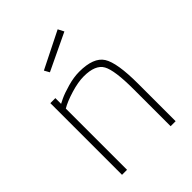

<svg xmlns="http://www.w3.org/2000/svg" viewBox="-210 -839 947 947"><g transform="rotate(-45 263.5 -366.0)"><path d="M79 0V-500H114V-460L138 -472Q163 -484 207 -496.5Q251 -509 289 -509Q389 -509 421 -458.5Q453 -408 453 -260V0H418V-258Q418 -390 394 -433.5Q370 -477 289 -477Q249 -477 196.5 -461Q144 -445 114 -427V0ZM170 -636 362 -732 378 -701 185 -609Z"/></g></svg>

Font: Titillium Web[RUS by Daymarius]
Style: Regular
Weight: 200
Designer: Cyrillization by Daymarius
Foundry: Cyrillization by Daymarius
Version: Version 1.002 September 11, 2018